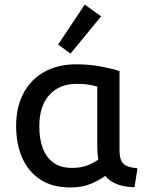

<svg xmlns="http://www.w3.org/2000/svg" viewBox="-20 -814 646 845"><path d="M289 11Q211 11 158 -23.5Q105 -58 78 -119Q51 -180 51 -260Q51 -343 83.5 -404Q116 -465 175.5 -498Q235 -531 316 -531Q373 -531 425.5 -521Q478 -511 506 -501V-155Q506 -122 514.5 -105.5Q523 -89 540.5 -82.5Q558 -76 585 -73L572 10Q482 8 443 -40Q419 -22 381 -5.5Q343 11 289 11ZM298 -75Q338 -75 368 -87.5Q398 -100 413 -112Q408 -139 408 -170V-433Q399 -436 375 -440.5Q351 -445 319 -445Q241 -445 197 -396Q153 -347 153 -258Q153 -205 167.5 -164Q182 -123 214 -99Q246 -75 298 -75ZM290 -578 236 -618 353 -794 425 -742Z"/></svg>

Font: Ubuntu Sans Medium
Style: Regular
Weight: 500
Designer: Dalton Maag Ltd
Foundry: Dalton Maag Ltd
Version: Version 1.006; ttfautohint (v1.8.4.7-5d5b)